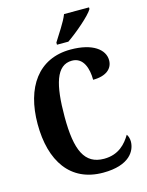

<svg xmlns="http://www.w3.org/2000/svg" viewBox="-137 -1014 846 1106"><g transform="rotate(-15 286.5 -460.5)"><path d="M271 -784V-771H339C396 -810 485 -886 505 -921V-931H356C339 -886 297 -827 271 -784ZM338 10C498 10 538 -69 538 -123C538 -138 533 -157 525 -166C497 -119 452 -66 364 -66C248 -66 206 -158 206 -358C206 -549 236 -660 330 -660C399 -660 420 -588 420 -522C499 -522 538 -558 538 -607C538 -671 471 -724 339 -724C146 -724 45 -576 45 -358C45 -137 143 10 338 10Z"/></g></svg>

Font: Noto Serif Hebrew ExtraCondensed ExtraBold
Style: Regular
Weight: 800
Width: 2
Designer: Monotype Design Team
Foundry: Monotype Imaging Inc.
Version: Version 2.004